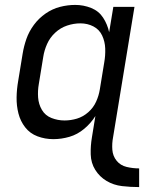

<svg xmlns="http://www.w3.org/2000/svg" viewBox="-20 -558 616 781"><path d="M546 203V127Q520 127 495 121Q470 115 454.5 96Q439 77 437 51.5Q435 26 440 0L527 -530H441L424 -427Q417 -459 399.5 -486Q382 -513 351 -525.5Q320 -538 286 -538Q255 -538 224 -530Q193 -522 165.5 -503Q138 -484 118 -457Q98 -430 87.5 -400Q77 -370 72 -339L54 -229Q48 -195 47.5 -161.5Q47 -128 55 -96.5Q63 -65 82.5 -40Q102 -15 132.5 -3.5Q163 8 197 8Q230 8 262.5 -1.5Q295 -11 322.5 -34Q350 -57 368 -86L354 0Q348 35 349 70Q350 105 367.5 133Q385 161 413.5 178Q442 195 476.5 199Q511 203 546 203ZM242 -68Q215 -68 189.5 -78Q164 -88 150.5 -111Q137 -134 135 -161.5Q133 -189 138 -217L156 -327Q160 -353 171.5 -379Q183 -405 204.5 -425Q226 -445 253 -454Q280 -463 307 -463Q336 -463 360 -450.5Q384 -438 395.5 -413.5Q407 -389 408 -360.5Q409 -332 404 -304L386 -194Q382 -169 371 -144.5Q360 -120 339 -101.5Q318 -83 293 -75.5Q268 -68 243 -68Z"/></svg>

Font: Iosevka Sparkle Oblique
Style: Regular
Weight: 400
Italic angle: -9°
Designer: Belleve Invis
Foundry: Belleve Invis
Version: Version 4.5.0; ttfautohint (v1.8.3)